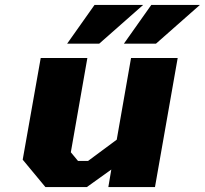

<svg xmlns="http://www.w3.org/2000/svg" viewBox="-20 -757 830 778"><path d="M252 -580 363 -737H560L382 -580ZM482 -580 593 -737H790L612 -580ZM164 1 72 -110 145 -522H334L267 -140L296 -105H337L453 -191L511 -522H700L608 1H419L431 -70L332 1Z"/></svg>

Font: Tomorrow
Style: Bold Italic
Weight: 700
Italic angle: -10°
Designer: Tony de Marco, Monica Rizzolli
Foundry: Just in Type
Version: Version 2.002